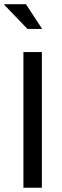

<svg xmlns="http://www.w3.org/2000/svg" viewBox="-25 -885 290 905"><path d="M172.4 -639.6V0H85.4V-639.6ZM97.2 -865.2 173.8 -748.5H104.5L-5.4 -862.8L-3.9 -865.2Z"/></svg>

Font: Yantramanav
Style: Regular
Weight: 400
Version: Version 1.000;PS 1.0;hotconv 1.0.72;makeotf.lib2.5.5900; ttf